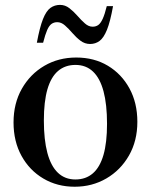

<svg xmlns="http://www.w3.org/2000/svg" viewBox="-20 -734 602 766"><path d="M281 -18Q322 -18 350.2 -42.2Q378.5 -66.5 392.8 -115.8Q407 -165 407 -240Q407 -317.5 393 -369.8Q379 -422 351 -448.5Q323 -475 281 -475Q240 -475 211.8 -451Q183.5 -427 169.2 -377.8Q155 -328.5 155 -253.5Q155 -176.5 169 -124Q183 -71.5 211 -44.8Q239 -18 281 -18ZM278 11Q208 11 152.8 -21.8Q97.5 -54.5 65.8 -112.2Q34 -170 34 -245.5Q34 -321.5 67.2 -380Q100.5 -438.5 157 -471.5Q213.5 -504.5 284 -504.5Q355.5 -504.5 410.2 -471.8Q465 -439 496.5 -381.2Q528 -323.5 528 -248Q528 -172 494.5 -113.5Q461 -55 404.2 -22Q347.5 11 278 11ZM431 -709.5Q420 -648 406.8 -615.2Q393.5 -582.5 377 -570.5Q360.5 -558.5 339.5 -558.5Q318.5 -558.5 301.2 -571.5Q284 -584.5 269 -602Q254 -619.5 239.2 -632.5Q224.5 -645.5 208.5 -645.5Q195.5 -645.5 185.8 -638.8Q176 -632 168.2 -614.2Q160.5 -596.5 152 -563.5H127Q138.5 -625.5 151.5 -658Q164.5 -690.5 181.2 -702.5Q198 -714.5 219.5 -714.5Q240 -714.5 257 -701.2Q274 -688 289 -670.8Q304 -653.5 318.8 -640.5Q333.5 -627.5 349.5 -627.5Q362.5 -627.5 372 -634.2Q381.5 -641 389.8 -659Q398 -677 406 -709.5Z"/></svg>

Font: Newsreader 60pt Medium
Style: Regular
Weight: 500
Designer: Hugues Gentile
Foundry: Production Type
Version: Version 1.003